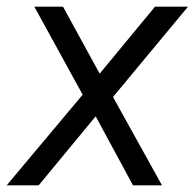

<svg xmlns="http://www.w3.org/2000/svg" viewBox="-47 -556 584 576"><path d="M-27 0 201 -272 56 -536H142L252 -335L418 -536H517L292 -265L439 0H352L240 -207L69 0Z"/></svg>

Font: Kosmopol Plus Jakarta Sans Italic It
Style: Regular
Weight: 400
Italic angle: -8.04999°
Designer: Gumpita Rahayu
Foundry: Tokotype
Version: Version 2.006